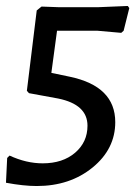

<svg xmlns="http://www.w3.org/2000/svg" viewBox="-21 -525 463 643"><path d="M407 -505 412 -498 393 -422 385 -415 306 -422H170L151 -281L213 -268Q365 -236 365 -116Q365 -26 289 36Q213 98 102 98Q58 98 -1 87L3 4L11 -4Q67 22 122 22Q189 22 230.5 -13.5Q272 -49 272 -104Q272 -175 174 -195L76 -213L69 -221L102 -490L118 -503L173 -501H310Z"/></svg>

Font: Alegreya Sans SC Medium
Style: Italic
Weight: 500
Italic angle: -7°
Designer: Juan Pablo del Peral
Foundry: Huerta Tipografica
Version: Version 2.007